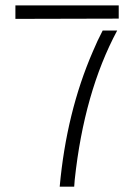

<svg xmlns="http://www.w3.org/2000/svg" viewBox="-20 -704 470 724"><path d="M427.7 -633.8 38.1 -632.8V-683.6H427.7ZM205.1 0Q230.5 -280.3 330.1 -509.8Q347.7 -551.8 367.2 -588.9H421.9Q296.9 -355.5 261.7 -25.4Q260.7 -11.7 259.8 0Z"/></svg>

Font: Post No Bills Jaffna
Style: Regular
Weight: 400
Designer: Kosala Senevirathne, Siva Puranthara, Lasantha Premarathna, Tharique Azeez
Foundry: Mooniak
Version: Version 1.220 ; ttfautohint (v1.6)